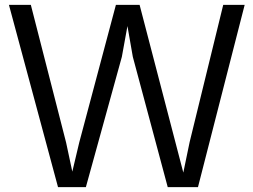

<svg xmlns="http://www.w3.org/2000/svg" viewBox="-20 -767 1038 787"><path d="M16.6 -747.1H106.4L251 -182.6L276.4 -63.5L304.7 -182.6L455.1 -747.1H552.2L731.4 -59.6L757.3 -184.6L895 -747.1H982.9L791.5 0H667.5L524.4 -534.2L502.4 -660.2L479.5 -534.2L332 0H217.8Z"/></svg>

Font: Armata
Style: Regular
Weight: 400
Designer: Viktoriya Grabowska
Foundry: Viktoriya Grabowska
Version: Version 1.003